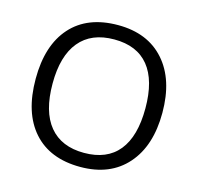

<svg xmlns="http://www.w3.org/2000/svg" viewBox="-106 -838 992 961"><g transform="rotate(15 389.5 -357.5)"><path d="M717.8 -357.9Q717.8 -186.5 631.1 -88.4Q544.4 9.8 390.1 9.8Q232.4 9.8 146.7 -86.7Q61 -183.1 61 -358.9Q61 -533.2 147 -629.2Q232.9 -725.1 391.1 -725.1Q544.9 -725.1 631.3 -627.4Q717.8 -529.8 717.8 -357.9ZM148.9 -357.9Q148.9 -212.9 210.7 -137.9Q272.5 -63 390.1 -63Q508.8 -63 569.3 -137.7Q629.9 -212.4 629.9 -357.9Q629.9 -502 569.6 -576.4Q509.3 -650.9 391.1 -650.9Q272.5 -650.9 210.7 -575.9Q148.9 -501 148.9 -357.9Z"/></g></svg>

Font: f0_25643 
Style: Regular
Weight: 400
Foundry: Ascender Corporation
Version: Version 1.10